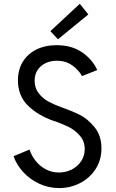

<svg xmlns="http://www.w3.org/2000/svg" viewBox="-20 -960 596 988"><path d="M49.8 -156.2 131.8 -190.4Q142.6 -158.2 164.1 -131.3Q185.5 -104.5 216.3 -88.4Q247.1 -72.3 283.2 -72.3Q318.4 -72.3 348.9 -87.6Q379.4 -103 397.7 -130.6Q416 -158.2 416 -192.4Q416 -233.4 390.9 -262Q365.7 -290.5 335.4 -305.7Q305.2 -320.8 265.6 -335L255.9 -337.9Q174.3 -366.7 123.3 -417Q72.3 -467.3 72.3 -546.9Q72.3 -601.1 97.2 -641.8Q122.1 -682.6 167.2 -705.1Q212.4 -727.5 271.5 -727.5Q348.6 -727.5 401.9 -691.2Q455.1 -654.8 480.5 -599.6L402.3 -568.4Q385.3 -599.6 351.8 -623.5Q318.4 -647.5 272.5 -647.5Q241.2 -647.5 215.3 -635.5Q189.5 -623.5 173.8 -600.3Q158.2 -577.1 158.2 -544.9Q158.2 -506.8 179.4 -479.7Q200.7 -452.6 230 -437Q259.3 -421.4 295.9 -408.2Q351.1 -388.7 391.1 -368.7Q431.2 -348.6 466.6 -305.4Q502 -262.2 502 -196.3Q502 -136.7 471.9 -90.1Q441.9 -43.5 391.8 -17.8Q341.8 7.8 284.2 7.8Q229.5 7.8 180.9 -15.1Q132.3 -38.1 98.4 -75.7Q64.5 -113.3 49.8 -156.2ZM239.3 -799.8 390.6 -940.4 434.6 -885.7 278.3 -757.8Z"/></svg>

Font: Reddit Sans Vanilla
Style: Regular
Weight: 400
Designer: Stephen Hutchings
Foundry: Reddit
Version: Version 1.013